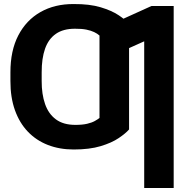

<svg xmlns="http://www.w3.org/2000/svg" viewBox="-20 -733 922 954"><path d="M621.3 -410.4V-89.8Q604.5 -70.3 569.8 -46.9Q535.2 -23.4 480.1 -6.8Q425 9.8 346.1 9.8Q275.9 9.8 218 -12.7Q160.1 -35.2 118.4 -78.8Q76.7 -122.4 54.1 -185.8Q31.5 -249.2 31.8 -330.7V-363.9L187.1 -364.8V-330.7Q186.8 -265.2 203.9 -216.2Q220.9 -167.1 257.9 -139.8Q294.8 -112.5 354.5 -112.5Q389.6 -112.5 412.9 -118Q436.1 -123.4 450.8 -131.6Q465.4 -139.7 474.4 -146.9V-410.4ZM621.3 -613.9V-292.4L474.4 -290.6V-556.4Q463.7 -566 447.8 -573.6Q431.8 -581.2 408.9 -585.9Q386 -590.5 353.1 -590.2Q294.6 -590.5 257.7 -564.9Q220.8 -539.3 203.8 -490.8Q186.8 -442.3 187.1 -373V-335.9L31.8 -336.5V-373Q31.5 -481 70.9 -557Q110.4 -633 181.2 -673.2Q252.1 -713.4 346.1 -712.9Q425.3 -713.4 480.4 -696.8Q535.4 -680.3 570 -657.1Q604.5 -633.9 621.3 -613.9ZM843 -703.1V201.2H696.5V-527.7L542 -458.4V-616.8L732.4 -703.1Z"/></svg>

Font: Inter Display V
Style: Regular
Weight: 400
Designer: Rasmus Andersson
Foundry: rsms
Version: Version 3.015;git-src